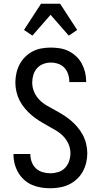

<svg xmlns="http://www.w3.org/2000/svg" viewBox="-20 -997 540 1025"><path d="M249 8Q224 8 199 4Q174 0 151 -10Q128 -20 109 -37Q90 -54 77.5 -75.5Q65 -97 58.5 -121.5Q52 -146 52 -171V-175H142V-173Q142 -152 149.5 -132Q157 -112 172 -98Q187 -84 207.5 -78Q228 -72 249 -72Q270 -72 291 -78.5Q312 -85 327 -100.5Q342 -116 349 -137Q356 -158 356 -179Q356 -205 345.5 -228.5Q335 -252 317.5 -270Q300 -288 278 -301Q256 -314 234 -326Q212 -338 190.5 -351.5Q169 -365 149.5 -381.5Q130 -398 113.5 -417.5Q97 -437 85.5 -459Q74 -481 68 -506Q62 -531 62 -556Q62 -581 67.5 -606Q73 -631 84.5 -653Q96 -675 114 -693Q132 -711 154 -722.5Q176 -734 201 -738.5Q226 -743 251 -743Q276 -743 300.5 -739Q325 -735 347 -724Q369 -713 387 -696Q405 -679 416.5 -657.5Q428 -636 434 -612Q440 -588 440 -563V-559H350V-562Q350 -582 343.5 -601.5Q337 -621 323.5 -635.5Q310 -650 290.5 -656.5Q271 -663 251 -663Q231 -663 211 -655.5Q191 -648 177.5 -632.5Q164 -617 158 -597Q152 -577 152 -556Q152 -531 162 -507Q172 -483 189.5 -465Q207 -447 229 -434Q251 -421 273.5 -409Q296 -397 317.5 -383.5Q339 -370 358 -354Q377 -338 393.5 -318.5Q410 -299 422 -276.5Q434 -254 440 -229Q446 -204 446 -179Q446 -153 440 -128Q434 -103 421.5 -80.5Q409 -58 390 -40.5Q371 -23 348 -12Q325 -1 299.5 3.5Q274 8 249 8ZM153 -807 108 -837 199 -977H301L392 -837L347 -807L250 -918Z"/></svg>

Font: Iosevka Curly Medium
Style: Regular
Weight: 500
Monospace: yes
Designer: Belleve Invis
Foundry: Belleve Invis
Version: Version 22.1.2; ttfautohint (v1.8.4)